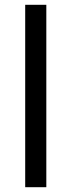

<svg xmlns="http://www.w3.org/2000/svg" viewBox="-20 -780 298 800"><path d="M173 0H85V-760H173Z"/></svg>

Font: Noto Sans Samaritan
Style: Regular
Weight: 400
Designer: Monotype Design Team
Foundry: Monotype Imaging Inc.
Version: Version 2.001; ttfautohint (v1.8.4.7-5d5b)